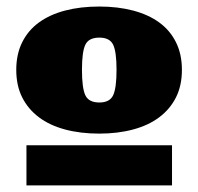

<svg xmlns="http://www.w3.org/2000/svg" viewBox="-20 -749 607 588"><path d="M29.8 -535.2Q29.8 -583 47.9 -619.4Q65.9 -655.8 98.9 -679.9Q131.8 -704.1 179 -716.6Q226.1 -729 284.2 -729Q340.8 -729 387.9 -716.6Q435.1 -704.1 468 -679.9Q501 -655.8 519 -619.4Q537.1 -583 537.1 -535.2Q537.1 -486.8 519 -450.9Q501 -415 468 -390.1Q435.1 -365.2 387.9 -352.5Q340.8 -339.8 284.2 -339.8Q226.1 -339.8 179 -352.5Q131.8 -365.2 98.9 -390.1Q65.9 -415 47.9 -450.9Q29.8 -486.8 29.8 -535.2ZM231 -535.2Q231 -479 241.5 -457Q252 -435.1 284.2 -435.1Q315.9 -435.1 326.4 -457Q336.9 -479 336.9 -535.2Q336.9 -590.8 326.4 -612.3Q315.9 -633.8 284.2 -633.8Q252 -633.8 241.5 -612.3Q231 -590.8 231 -535.2ZM61 -304.2H506.8V-181.2H61Z"/></svg>

Font: Ultra
Style: Regular
Weight: 400
Designer: Astigmatic (AOETI)
Foundry: Astigmatic (AOETI)
Version: Version 1.001